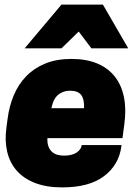

<svg xmlns="http://www.w3.org/2000/svg" viewBox="-20 -800 600 834"><path d="M87 -590 247 -780H427L537 -590H377L322 -663L247 -590ZM186 -200Q185 -177 191 -162.5Q197 -148 207 -139.5Q217 -131 230 -127.5Q243 -124 258 -124Q293 -124 313 -137.5Q333 -151 335 -170H508L507 -163Q496 -83 431.5 -34.5Q367 14 250 14Q181 14 131.5 -5.5Q82 -25 52 -59.5Q22 -94 11 -142Q0 -190 8 -246L13 -284Q20 -339 40 -386.5Q60 -434 94 -469Q128 -504 176.5 -524Q225 -544 290 -544Q356 -544 403 -524Q450 -504 479 -467Q508 -430 518.5 -377.5Q529 -325 520 -260L512 -200ZM284 -406Q255 -406 233.5 -389Q212 -372 203 -330H345Q347 -368 333 -387Q319 -406 284 -406Z"/></svg>

Font: Tanohe Sans Black
Style: Italic
Weight: 900
Designer: Village Type and Design LLC & Cristiano Sobral
Foundry: Cooper Hewitt Smithsonian Design Museum
Version: Version 1.00;January 12, 2020;FontCreator 12.0.0.2547 64-bit